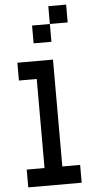

<svg xmlns="http://www.w3.org/2000/svg" viewBox="-64 -1037 529 1074"><g transform="rotate(-5 200.0 -500.0)"><path d="M50 0V-100H150V-600H50V-700H250V-100H350V0ZM150 -800V-900H250V-1000H350V-900H250V-800Z"/></g></svg>

Font: Matrix Sans
Style: Regular
Weight: 400
Designer: Brad Neil
Version: Version 1.100